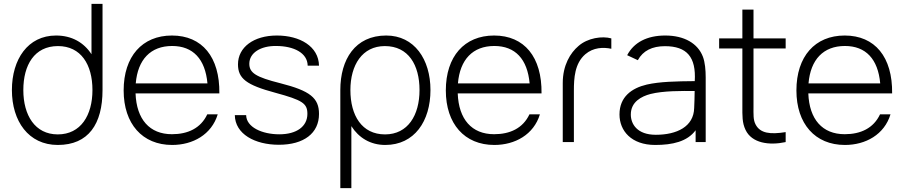

<svg xmlns="http://www.w3.org/2000/svg" viewBox="-20 -740 4707 1000"><path d="M281 15C441 15 514 -94.5 514 -271V-720H456.5V-457.5C417 -518.5 354 -555 272 -555C125 -555 42 -431 42 -271C42 -109 128.5 15 281 15ZM101.5 -271C101.5 -401 159 -500 282 -500C401 -500 461.5 -404.5 461.5 -271C461.5 -140 401 -40 281 -40C162 -40 101.5 -140 101.5 -271Z M876.5 15C984.5 15 1082 -39 1114 -144.5H1059.5C1025.5 -72 958.5 -41 875.5 -41C759 -41 691 -118.5 686 -253.5H1122.5C1125 -443 1033 -555 875.5 -555C720.5 -555 624 -446 624 -269C624 -95 721.5 15 876.5 15ZM687 -305.5C697.5 -430 764.5 -500.5 876.5 -500.5C985.5 -500.5 1049 -432.5 1060.5 -305.5Z M1432.5 14C1562.5 14 1641.5 -46 1641.5 -146.5C1641.5 -229.5 1595.5 -267 1440 -306.5C1312.5 -338.5 1278.5 -360.5 1278.5 -408C1278.5 -464 1336.5 -502 1420 -500.5C1508.5 -500 1581.5 -465.5 1582.5 -398H1641.5C1639.5 -498.5 1542 -555 1422 -555C1301.5 -555 1219.5 -494 1219.5 -405C1219.5 -331 1263 -297.5 1413.5 -257C1555.5 -218.5 1581 -201.5 1581 -147C1581 -81 1524.5 -40.5 1435 -40.5C1345 -40.5 1263 -77.5 1262 -140.5H1203C1204.5 -41.5 1308 14 1432.5 14Z M1986.5 15C2138.5 15 2222 -109 2222 -271C2222 -431 2138 -555 1991.5 -555C1829.5 -555 1752.5 -430.5 1752.5 -271V240H1810V-83C1848.5 -22.5 1909 15 1986.5 15ZM1805 -271C1805 -401 1866.5 -500 1984.5 -500C2107.5 -500 2165 -401 2165 -271C2165 -140 2104.5 -40 1985.5 -40C1864.5 -40 1805 -138.5 1805 -271Z M2554.5 15C2662.5 15 2760 -39 2792 -144.5H2737.5C2703.5 -72 2636.5 -41 2553.5 -41C2437 -41 2369 -118.5 2364 -253.5H2800.5C2803 -443 2711 -555 2553.5 -555C2398.5 -555 2302 -446 2302 -269C2302 -95 2399.5 15 2554.5 15ZM2365 -305.5C2375.5 -430 2442.5 -500.5 2554.5 -500.5C2663.5 -500.5 2727 -432.5 2738.5 -305.5Z M2911 -307.5V0H2969V-267.5C2969 -333 2973 -409.5 3028.5 -457.5C3070 -493 3121.5 -495 3164 -486V-540C3116.5 -553.5 3040.5 -542.5 2993 -500.5C2950.5 -464.5 2911 -400.5 2911 -307.5Z M3246.5 -452.5 3302 -426.5C3329 -476 3377 -499.5 3443 -499.5C3558 -499.5 3606 -442.5 3598.5 -317.5C3500.5 -316.5 3417 -315 3348.5 -299.5C3270 -281 3206.5 -235.5 3206.5 -144C3206.5 -59 3268 15 3392.5 15C3482.5 15 3559.5 -2.5 3603 -61.5V0H3655.5V-336.5C3655.5 -375 3652 -415.5 3641 -444.5C3614.5 -514 3544 -555 3445 -555C3349.5 -555 3281.5 -519 3246.5 -452.5ZM3265.5 -143.5C3265.5 -209.5 3320.5 -238 3368 -250.5C3435 -267.5 3531 -266.5 3598 -266C3597.5 -237.5 3597 -201 3595.5 -178C3593.5 -80.5 3505.5 -38 3395.5 -38C3298.5 -38 3265.5 -94 3265.5 -143.5Z M4072 0V-52C3991.5 -39 3939.5 -45.5 3915.5 -91.5C3902.5 -116 3904.5 -142.5 3904.5 -188.5V-487.5H4072V-540H3904.5V-690H3846.5V-540H3725.5V-487.5H3846.5V-187.5C3846.5 -137.5 3845 -101 3863 -63.5C3896 6 3986 18.5 4072 0Z M4380.5 15C4488.5 15 4586 -39 4618 -144.5H4563.5C4529.5 -72 4462.5 -41 4379.5 -41C4263 -41 4195 -118.5 4190 -253.5H4626.5C4629 -443 4537 -555 4379.5 -555C4224.5 -555 4128 -446 4128 -269C4128 -95 4225.5 15 4380.5 15ZM4191 -305.5C4201.5 -430 4268.5 -500.5 4380.5 -500.5C4489.5 -500.5 4553 -432.5 4564.5 -305.5Z"/></svg>

Font: Eudonet Light
Style: Regular
Weight: 300
Designer: Mikhail Sharanda
Foundry: Mikhail Sharanda
Version: Version 4.503;Glyphs 3.1.2 (3151)